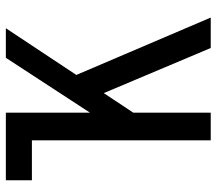

<svg xmlns="http://www.w3.org/2000/svg" viewBox="-62 -678 740 656"><g transform="rotate(-90 308.0 -350.0)"><path d="M20 -611V-700H217.5V-611ZM227.5 -229 213.5 -355 438.5 -700H539.5ZM156.5 0V-700H251V0ZM472 0 299.5 -409 364 -496.5 576 0Z"/></g></svg>

Font: Overpass Mono Medium
Style: Regular
Weight: 500
Monospace: yes
Designer: Delve Withrington, Dave Bailey
Foundry: Delve Fonts LLC
Version: Version 4.000